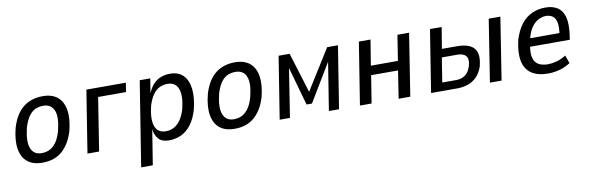

<svg xmlns="http://www.w3.org/2000/svg" viewBox="-48 -918 4637 1510"><g transform="rotate(-10 2270.5 -163.0)"><path d="M226 9Q151 9 107 -27Q63 -63 51.5 -132Q40 -201 65 -298Q82 -355 107.5 -395Q133 -435 165 -459Q197 -483 235 -494.5Q273 -506 317 -506Q391 -506 434.5 -470Q478 -434 489.5 -366Q501 -298 477 -201Q460 -144 434.5 -104Q409 -64 377.5 -39Q346 -14 308 -2.5Q270 9 226 9ZM233 -66Q265 -66 293.5 -78.5Q322 -91 347 -123.5Q372 -156 389 -216Q416 -324 393.5 -377.5Q371 -431 307 -431Q277 -431 248 -419.5Q219 -408 194.5 -375.5Q170 -343 152 -283Q126 -174 148.5 -120Q171 -66 233 -66Z M586 0 665 -497H980L969 -424H746L679 0Z M983 180 1091 -497H1175L1157 -384H1158Q1177 -430 1204 -456.5Q1231 -483 1264 -494.5Q1297 -506 1333 -506Q1401 -506 1439 -467Q1477 -428 1485 -358Q1493 -288 1470 -196Q1448 -121 1412.5 -76Q1377 -31 1332.5 -11Q1288 9 1237 9Q1181 9 1154 -21Q1127 -51 1121 -100L1076 180ZM1225 -66Q1259 -66 1287.5 -80.5Q1316 -95 1340.5 -128Q1365 -161 1381 -216Q1406 -317 1385.5 -374Q1365 -431 1299 -431Q1267 -431 1238 -417.5Q1209 -404 1185 -371.5Q1161 -339 1144 -283Q1119 -181 1139 -123.5Q1159 -66 1225 -66Z M1761 9Q1686 9 1642 -27Q1598 -63 1586.5 -132Q1575 -201 1600 -298Q1617 -355 1642.5 -395Q1668 -435 1700 -459Q1732 -483 1770 -494.5Q1808 -506 1852 -506Q1926 -506 1969.5 -470Q2013 -434 2024.5 -366Q2036 -298 2012 -201Q1995 -144 1969.5 -104Q1944 -64 1912.5 -39Q1881 -14 1843 -2.5Q1805 9 1761 9ZM1768 -66Q1800 -66 1828.5 -78.5Q1857 -91 1882 -123.5Q1907 -156 1924 -216Q1951 -324 1928.5 -377.5Q1906 -431 1842 -431Q1812 -431 1783 -419.5Q1754 -408 1729.5 -375.5Q1705 -343 1687 -283Q1661 -174 1683.5 -120Q1706 -66 1768 -66Z M2121 0 2200 -497H2288L2387 -176L2588 -497H2674L2595 0H2514L2575 -383L2393 -81H2350L2265 -383H2263L2203 0Z M2762 0 2841 -497H2934L2901 -294H3117L3149 -497H3242L3164 0H3071L3105 -220H2890L2855 0Z M3330 0 3409 -497H3502L3474 -327H3593Q3693 -327 3730.5 -282Q3768 -237 3744 -142Q3730 -97 3702 -65Q3674 -33 3632.5 -16.5Q3591 0 3538 0ZM3431 -66H3543Q3585 -66 3615.5 -88.5Q3646 -111 3660 -159Q3675 -211 3654.5 -236Q3634 -261 3585 -261H3462ZM3800 0 3878 -497H3971L3893 0Z M4265 9Q4180 9 4130.5 -25.5Q4081 -60 4068 -127.5Q4055 -195 4078 -293Q4101 -368 4138 -415Q4175 -462 4224 -484Q4273 -506 4331 -506Q4388 -506 4426.5 -482Q4465 -458 4480 -405Q4495 -352 4483 -262L4477 -223H4142L4153 -289H4423L4403 -267Q4414 -334 4407 -371Q4400 -408 4378 -424Q4356 -440 4324 -440Q4292 -440 4259.5 -422Q4227 -404 4202.5 -364.5Q4178 -325 4166 -259L4162 -238Q4151 -175 4160.5 -136.5Q4170 -98 4199.5 -80.5Q4229 -63 4276 -63Q4306 -63 4344 -73Q4382 -83 4420 -107L4443 -43Q4399 -14 4352.5 -2.5Q4306 9 4265 9Z"/></g></svg>

Font: Nunito Sans 7pt Condensed Medium
Style: Italic
Weight: 500
Width: 3
Italic angle: -9°
Designer: Vernon Adams
Foundry: Vernon Adams
Version: Version 3.101;gftools[0.9.27]